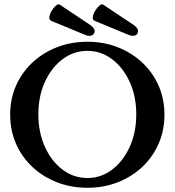

<svg xmlns="http://www.w3.org/2000/svg" viewBox="-20 -873 824 906"><path d="M393 13Q315 13 248.5 -13Q182 -39 132.5 -85.5Q83 -132 55.5 -195Q28 -258 28 -332Q28 -406 55.5 -468.5Q83 -531 132.5 -577.5Q182 -624 248.5 -650Q315 -676 393 -676Q470 -676 536 -650Q602 -624 651.5 -577.5Q701 -531 728.5 -468.5Q756 -406 756 -332Q756 -258 728.5 -195Q701 -132 651.5 -85.5Q602 -39 536 -13Q470 13 393 13ZM393 -33Q457 -33 509.5 -73Q562 -113 592.5 -181Q623 -249 623 -333Q623 -418 592.5 -485.5Q562 -553 509.5 -593Q457 -633 393 -633Q327 -633 274.5 -593Q222 -553 191.5 -485.5Q161 -418 161 -333Q161 -249 191.5 -181Q222 -113 274.5 -73Q327 -33 393 -33ZM402 -704Q390 -704 378 -710L223 -774Q211 -779 213 -793Q215 -807 224 -822Q233 -837 244 -846.5Q255 -856 262 -851L406 -755Q430 -738 426 -721Q422 -704 402 -704ZM607 -704Q595 -704 583 -710L428 -774Q416 -779 418 -793Q420 -807 429 -822Q438 -837 449 -846.5Q460 -856 467 -851L611 -755Q635 -738 631 -721Q627 -704 607 -704Z"/></svg>

Font: Junicode SmExp
Style: Bold
Weight: 700
Width: 6
Designer: Peter S. Baker
Version: Version 2.205; ttfautohint (v1.8.4)